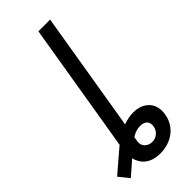

<svg xmlns="http://www.w3.org/2000/svg" viewBox="-395 -779 1036 1036"><g transform="rotate(-45 122.5 -261.0)"><path d="M26.6 15.6C5.3 34.1 -16 51.8 -37.3 70L-104.4 127.8L-57.9 185.7L-22.7 155.2C-6 141 7.1 128.9 23.1 115.1C35.2 165.1 73.5 204.5 149.9 204.5C238.6 204.5 304.7 150.2 316.1 73.9C330.3 -3.9 280.5 -56.1 201.7 -56.1C177.9 -56.1 152 -51.1 125.7 -41.5L239.3 -727.3H149.9ZM107.6 70.7 112.2 42.6C131.7 30.2 152.7 21.7 176.8 21.7C212.7 21.7 231.9 41.5 226.6 74.2C222.3 105.8 196 129.6 163 129.6C127.8 129.6 101.9 103.3 107.6 70.7Z"/></g></svg>

Font: Margiela Sans Text
Style: Italic
Weight: 400
Italic angle: -9.39999°
Designer: Stefan Endress, Andreas Faust
Version: Version 1.100;FEAKit 1.0